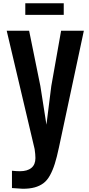

<svg xmlns="http://www.w3.org/2000/svg" viewBox="-20 -998 545 1175"><path d="M134.8 -907.2V-978H370.1V-907.2ZM53.2 152.8V46.9Q80.6 49.8 102.1 49.8Q147.5 49.8 172.1 29.5Q196.8 9.3 196.8 -30.8Q196.8 -52.7 191.9 -85.9L21 -810.1H158.2L227.1 -471.2L264.2 -234.9L293.9 -471.2L354 -810.1H493.2L340.8 -96.2Q328.1 -36.1 315.4 4.2Q302.7 44.4 285.6 75.4Q268.6 106.4 245.4 123.5Q222.2 140.6 191.7 148.9Q161.1 157.2 119.1 157.2Q113.8 157.2 53.2 152.8Z"/></svg>

Font: Oswald Medium
Style: Regular
Weight: 500
Designer: Vernon Adams
Foundry: Vernon Adams
Version: Version 4.103